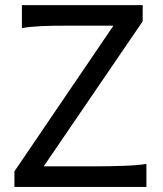

<svg xmlns="http://www.w3.org/2000/svg" viewBox="-20 -733 641 753"><path d="M539.6 -649.4 151.4 -80.6H341.8Q413.6 -80.6 469.2 -82.8Q524.9 -85 554.2 -90.3V0H36.6V-61L424.8 -632.3H258.8Q222.7 -632.3 193.6 -632.1Q164.6 -631.8 141.1 -630.6Q117.7 -629.4 99.1 -627.4Q80.6 -625.5 65.9 -622.6V-712.9H539.6Z"/></svg>

Font: Andika Am
Style: Regular
Weight: 400
Designer: Victor Gaultney, Annie Olsen, Julie Remington, Don Collingsworth, Eric Hays, Becca Hirsbrunner
Foundry: SIL International
Version: Version 5.000